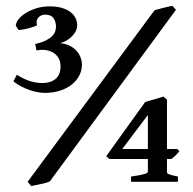

<svg xmlns="http://www.w3.org/2000/svg" viewBox="-20 -623 663 658"><path d="M150.9 -1.5Q145 1.5 137 3.7Q128.9 5.9 119.9 7.8Q110.8 9.8 102.1 11.5Q93.3 13.2 86.9 14.6L74.7 0L509.3 -587.4Q514.2 -589.4 522.2 -591.6Q530.3 -593.8 539.3 -595.9Q548.3 -598.1 556.9 -600.1Q565.4 -602.1 570.8 -603L583 -589.4ZM594.7 -105Q588.9 -97.2 581.1 -89.6Q573.2 -82 566.9 -78.1H552.2V-32.2Q552.2 -28.8 559.6 -25.6Q566.9 -22.5 589.8 -18.1V0H429.2V-18.1Q447.3 -20.5 458.5 -22.7Q469.7 -24.9 476.1 -26.9Q482.4 -28.8 484.6 -30.8Q486.8 -32.7 486.8 -34.7V-78.1H355.5L343.8 -87.4L477.5 -273.4Q483.9 -275.4 492.2 -277.8L509.3 -282.7Q518.1 -285.2 526.1 -287.6Q534.2 -290 540 -292L552.2 -281.7V-112.3H587.4ZM260.7 -400.9Q260.7 -380.9 251.5 -363.5Q242.2 -346.2 225.6 -333Q209 -319.8 185.5 -312.3Q162.1 -304.7 134.3 -304.7Q123 -304.7 109.4 -307.1Q95.7 -309.6 81.3 -314.5Q66.9 -319.3 52.7 -326.7Q38.6 -334 25.9 -344.2L37.6 -366.7Q63 -351.1 84 -344.7Q105 -338.4 125.5 -338.4Q138.2 -338.4 149.4 -341.6Q160.6 -344.7 169.2 -351.6Q177.7 -358.4 182.6 -369.1Q187.5 -379.9 187.5 -395Q187.5 -411.1 181.6 -422.1Q175.8 -433.1 166.7 -439.7Q157.7 -446.3 147.2 -449.2Q136.7 -452.1 127.9 -452.1H121.6Q119.1 -452.1 116.9 -451.9Q114.7 -451.7 112.1 -451.2Q109.4 -450.7 105 -450.2L100.6 -472.2Q124 -477.5 138.2 -484.9Q152.3 -492.2 159.7 -500.2Q167 -508.3 169.4 -516.4Q171.9 -524.4 171.9 -531.7Q171.9 -547.9 163.6 -560.3Q155.3 -572.8 134.3 -572.8Q127.4 -572.8 121.3 -570.1Q115.2 -567.4 111.1 -562.5Q106.9 -557.6 105.7 -550.8Q104.5 -543.9 106.9 -536.1Q95.7 -530.8 77.4 -525.9Q59.1 -521 43.5 -520L34.2 -534.7Q34.2 -544.4 42.7 -555.9Q51.3 -567.4 66.7 -577.4Q82 -587.4 103.3 -594.2Q124.5 -601.1 150.4 -601.1Q175.8 -601.1 193.6 -595.5Q211.4 -589.8 222.9 -580.6Q234.4 -571.3 239.5 -559.6Q244.6 -547.9 244.6 -536.1Q244.6 -527.3 240.5 -518.1Q236.3 -508.8 228.5 -500.5Q220.7 -492.2 210 -485.4Q199.2 -478.5 186 -475.1Q203.1 -473.6 216.8 -467.3Q230.5 -460.9 240.2 -450.9Q250 -440.9 255.4 -428Q260.7 -415 260.7 -400.9ZM486.8 -229 398.9 -112.3H486.8Z"/></svg>

Font: Gentium Basic
Style: Bold
Weight: 700
Designer: J. Victor Gaultney and Annie Olsen
Foundry: SIL International
Version: Version 1.100